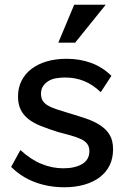

<svg xmlns="http://www.w3.org/2000/svg" viewBox="-20 -780 530 810"><path d="M251 10Q185 10 127.5 -11.5Q70 -33 27 -76L66 -147Q111 -106 156 -88Q201 -70 247 -70Q296 -70 326.5 -88Q357 -106 357 -142Q357 -161 348 -173Q339 -185 322 -193Q305 -201 280.5 -208Q256 -215 225 -223Q184 -236 152.5 -248.5Q121 -261 99.5 -278Q78 -295 67 -318Q56 -341 56 -373Q56 -410 71 -439.5Q86 -469 113 -489.5Q140 -510 177.5 -521Q215 -532 261 -532Q318 -532 366 -514Q414 -496 450 -460L405 -391Q372 -423 335 -438Q298 -453 255 -453Q236 -453 217.5 -450Q199 -447 185 -438.5Q171 -430 162 -417Q153 -404 153 -384Q153 -367 160 -355.5Q167 -344 181 -335.5Q195 -327 215.5 -320Q236 -313 263 -305Q308 -292 344 -279.5Q380 -267 405 -250Q430 -233 443.5 -209.5Q457 -186 457 -150Q457 -112 442.5 -82.5Q428 -53 401 -32.5Q374 -12 336 -1Q298 10 251 10ZM297 -600H226L293 -760H426Z"/></svg>

Font: Rising Sun Medium
Style: Regular
Weight: 500
Designer: Matt McInerney, Pablo Impallari, Rodrigo Fuenzalida (Raleway font), Stephen Hutchings (Greek), Cristiano Sobral (main ch
Foundry: The Rising Sun Project Authors
Version: Version 4.327; ttfautohint (v1.8.4.7-5d5b-dirty)